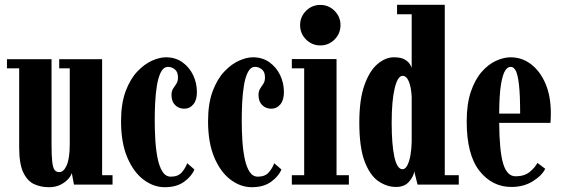

<svg xmlns="http://www.w3.org/2000/svg" viewBox="-20 -770 2346 801"><path d="M184.5 11Q150 11 122 -2Q94 -15 77 -50.8Q60 -86.5 60 -155.5V-485H9V-523H195V-171Q195 -122 197.8 -96.2Q200.5 -70.5 207.5 -61.2Q214.5 -52 227.5 -52Q246 -52 258.5 -80.8Q271 -109.5 271 -170V-485H227V-523H406V-39H449.5V0H288.5L279.5 -48.5Q277 -37.5 264.8 -23.5Q252.5 -9.5 232 0.8Q211.5 11 184.5 11Z M667.5 11Q620.5 11 578.8 -20.5Q537 -52 511 -113.2Q485 -174.5 485 -264Q485 -338 504 -389Q523 -440 552.5 -471.2Q582 -502.5 614 -516.8Q646 -531 672 -531Q712 -531 741 -510.2Q770 -489.5 785.8 -456.5Q801.5 -423.5 801.5 -385.5Q801.5 -352.5 786.5 -334.5Q771.5 -316.5 749 -316.5Q725.5 -316.5 710.5 -331.8Q695.5 -347 695.5 -373.5Q695.5 -390 702.2 -400.2Q709 -410.5 715.8 -420.8Q722.5 -431 722.5 -447Q722.5 -470 709.5 -480.5Q696.5 -491 681 -491Q662.5 -491 651.2 -469Q640 -447 634.5 -412.5Q629 -378 627.2 -339.5Q625.5 -301 625.5 -268Q625.5 -227.5 628 -186Q630.5 -144.5 637.5 -109.8Q644.5 -75 657.8 -54Q671 -33 693 -33Q722.5 -33 738 -50.5Q753.5 -68 761 -89L791 -63Q779.5 -34.5 748.2 -11.8Q717 11 667.5 11Z M1030.5 11Q983.5 11 941.8 -20.5Q900 -52 874 -113.2Q848 -174.5 848 -264Q848 -338 867 -389Q886 -440 915.5 -471.2Q945 -502.5 977 -516.8Q1009 -531 1035 -531Q1075 -531 1104 -510.2Q1133 -489.5 1148.8 -456.5Q1164.5 -423.5 1164.5 -385.5Q1164.5 -352.5 1149.5 -334.5Q1134.5 -316.5 1112 -316.5Q1088.5 -316.5 1073.5 -331.8Q1058.5 -347 1058.5 -373.5Q1058.5 -390 1065.2 -400.2Q1072 -410.5 1078.8 -420.8Q1085.5 -431 1085.5 -447Q1085.5 -470 1072.5 -480.5Q1059.5 -491 1044 -491Q1025.5 -491 1014.2 -469Q1003 -447 997.5 -412.5Q992 -378 990.2 -339.5Q988.5 -301 988.5 -268Q988.5 -227.5 991 -186Q993.5 -144.5 1000.5 -109.8Q1007.5 -75 1020.8 -54Q1034 -33 1056 -33Q1085.5 -33 1101 -50.5Q1116.5 -68 1124 -89L1154 -63Q1142.5 -34.5 1111.2 -11.8Q1080 11 1030.5 11Z M1316.5 -580.5Q1281.5 -580.5 1256.8 -605.2Q1232 -630 1232 -665.5Q1232 -700 1256.8 -724.8Q1281.5 -749.5 1316.5 -749.5Q1351 -749.5 1375.8 -724.8Q1400.5 -700 1400.5 -665.5Q1400.5 -630 1375.8 -605.2Q1351 -580.5 1316.5 -580.5ZM1197.5 0V-39H1249V-485H1197.5V-523.5H1384V-39H1435.5V0Z M1632.5 10Q1594 10 1558.8 -14Q1523.5 -38 1501.2 -96.5Q1479 -155 1479 -259Q1479 -354.5 1500.2 -414.5Q1521.5 -474.5 1554.8 -502.8Q1588 -531 1623.5 -531Q1652.5 -531 1668 -522Q1683.5 -513 1689.8 -502.5Q1696 -492 1697.5 -487V-710.5H1636.5V-750H1835.5V-39H1894V0H1722L1708 -55.5Q1706.5 -35.5 1687.2 -12.8Q1668 10 1632.5 10ZM1659.5 -64Q1671 -64 1679.5 -80.5Q1688 -97 1692.5 -123.2Q1697 -149.5 1697.5 -178.5V-366.5Q1695.5 -405.5 1685.8 -429.5Q1676 -453.5 1659.5 -453.5Q1639 -453.5 1626.5 -401.5Q1614 -349.5 1614 -257.5Q1614 -167.5 1625.2 -115.8Q1636.5 -64 1659.5 -64Z M2113.5 10Q2033.5 10 1980.2 -57.2Q1927 -124.5 1927 -263.5Q1927 -336 1944.2 -387Q1961.5 -438 1989.2 -469.8Q2017 -501.5 2049 -516.2Q2081 -531 2110.5 -531Q2157.5 -531 2195.5 -502Q2233.5 -473 2255.8 -420.8Q2278 -368.5 2278 -298Q2278 -277.5 2276.5 -257.5H2062.5Q2063.5 -138 2079.5 -86.2Q2095.5 -34.5 2131 -34.5Q2168 -34.5 2190.2 -53Q2212.5 -71.5 2222 -90.5L2254.5 -66Q2242 -38.5 2203.5 -14.2Q2165 10 2113.5 10ZM2110.5 -491Q2098 -491.5 2087.5 -475.5Q2077 -459.5 2070 -417.2Q2063 -375 2062.5 -296H2150Q2150 -373 2145.2 -415.5Q2140.5 -458 2131.8 -474.8Q2123 -491.5 2110.5 -491Z"/></svg>

Font: Imbue 10pt ExtraBold
Style: Regular
Weight: 800
Designer: Tyler Finck
Foundry: Etcetera Type Company
Version: Version 1.102; ttfautohint (v1.8.3)